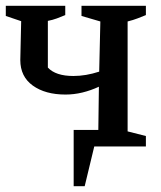

<svg xmlns="http://www.w3.org/2000/svg" viewBox="-34 -505 555 662"><path d="M192 -179Q122 -179 79 -210Q36 -241 36 -298L39 -432L-14 -450V-485H191V-453Q177 -447 162 -441.5Q147 -436 131 -433V-272Q158 -243 219 -243Q262 -243 308 -258L312 -431L247 -450V-485H469V-453Q454 -447 440 -441.5Q426 -436 406 -431V-52L469 -36V0H291L258 137H220V-57H305L307 -206Q279 -193 250 -186Q221 -179 192 -179Z"/></svg>

Font: Piazzolla Medium
Style: Regular
Weight: 500
Designer: Juan Pablo del Peral
Foundry: Huerta Tipografica
Version: Version 1.330